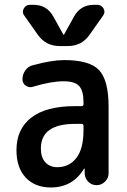

<svg xmlns="http://www.w3.org/2000/svg" viewBox="-20 -785 540 814"><path d="M392.6 -764.6Q410.2 -764.6 418.9 -749Q427.7 -733.4 417 -718.8L358.4 -635.7Q325.2 -589.8 267.6 -589.8H232.4Q175.8 -589.8 141.6 -635.7L83 -718.8Q72.3 -732.4 80.6 -748.5Q88.9 -764.6 107.4 -764.6H122.1Q178.7 -764.6 206.1 -714.8L249 -637.7H250H251L293.9 -714.8Q321.3 -764.6 377.9 -764.6ZM297.9 -259.8Q153.3 -259.8 153.3 -155.3Q153.3 -117.2 172.4 -96.7Q191.4 -76.2 222.7 -76.2Q273.4 -76.2 303.7 -115.2Q334 -154.3 334 -232.4V-251Q334 -259.8 326.2 -259.8ZM195.3 9.8Q128.9 9.8 89.4 -31.7Q49.8 -73.2 49.8 -148.4Q49.8 -237.3 112.3 -286.1Q174.8 -335 297.9 -335H326.2Q334 -335 334 -343.8V-351.6Q334 -400.4 315.4 -420.4Q296.9 -440.4 250 -440.4Q195.3 -440.4 119.1 -417Q103.5 -412.1 89.4 -421.9Q75.2 -431.6 75.2 -448.2Q75.2 -469.7 87.4 -486.8Q99.6 -503.9 120.1 -508.8Q199.2 -530.3 252.9 -530.3Q359.4 -530.3 399.9 -487.8Q440.4 -445.3 440.4 -332V-49.8Q440.4 -30.3 425.3 -15.1Q410.2 0 389.6 0Q368.2 0 354 -14.6Q339.8 -29.3 338.9 -49.8V-69.3Q338.9 -70.3 337.9 -70.3Q335.9 -70.3 335.9 -69.3Q288.1 9.8 195.3 9.8Z"/></svg>

Font: Rounded Mgen+ 1m medium
Style: Regular
Weight: 500
Designer: [Source Han Sans]
Ryoko NISHIZUKA  (kana & ideographs); Paul D. Hunt (Latin, Greek & Cyrillic); Wenlong ZHANG  (bopomofo
Version: Version 1.059.20150602